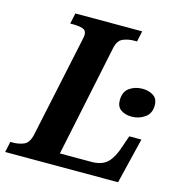

<svg xmlns="http://www.w3.org/2000/svg" viewBox="-128 -808 844 902"><g transform="rotate(15 294.0 -357.0)"><path d="M-22 0 -11 -52H1Q31 -52 55 -62.5Q79 -73 88 -113L190 -593Q192 -604 194 -613Q196 -622 196 -628Q196 -650 177.5 -656Q159 -662 129 -662H117L128 -714H453L442 -662H430Q399 -662 374 -651.5Q349 -641 341 -601L228 -60H381Q433 -60 459.5 -86.5Q486 -113 503 -167L522 -222H581L527 0ZM508 -314Q477 -314 456 -328.5Q435 -343 435 -374Q435 -416 462 -435Q489 -454 525 -454Q555 -454 577.5 -440Q600 -426 600 -393Q600 -353 571.5 -333.5Q543 -314 508 -314Z"/></g></svg>

Font: Noto Serif SemiCondensed
Style: Bold Italic
Weight: 700
Width: 4
Italic angle: -12°
Designer: Monotype Design Team
Foundry: Monotype Imaging Inc.
Version: Version 2.014